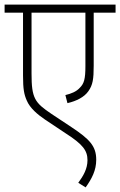

<svg xmlns="http://www.w3.org/2000/svg" viewBox="-20 -642 522 834"><path d="M482 -587V-622H0V-587H80V-314C80 -254 85 -231 96 -206C110 -172 144 -144 175 -123L265 -63C340 -15 360 12 360 54C360 91 342 122 320 152L352 172C379 134 398 98 398 52C398 -7 370 -37 290 -90L204 -147C131 -196 117 -215 117 -322V-587H351V-355C351 -298 345 -279 327 -261C312 -244 289 -235 264 -229L273 -194C312 -203 346 -220 364 -246C383 -273 387 -298 387 -357V-587Z"/></svg>

Font: Noto Sans Devanagari UI SemiCondensed ExtraLight
Style: Regular
Weight: 200
Width: 4
Designer: Jelle Bosma - Monotype Design Team
Foundry: Monotype Imaging Inc.
Version: Version 2.004